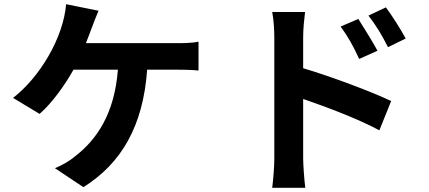

<svg xmlns="http://www.w3.org/2000/svg" viewBox="-20 -834 2040 912"><path d="M388 -629C399 -656 408 -681 416 -702C424 -723 437 -758 448 -783L294 -814C281 -654 168 -466 42 -369L168 -293C227 -344 289 -431 329 -503H540C524 -294 440 -171 336 -91C313 -71 277 -50 241 -35L376 55C557 -58 660 -236 679 -503H819C842 -503 886 -503 923 -499V-636C890 -629 846 -629 819 -629Z M1907 -651C1883 -696 1842 -760 1813 -799L1730 -760C1767 -712 1791 -673 1823 -610ZM1420 -656C1420 -699 1425 -742 1429 -777H1273C1280 -741 1283 -692 1283 -656V-81C1283 -41 1278 18 1273 58H1430C1425 18 1420 -54 1420 -81V-364C1527 -327 1678 -271 1782 -215L1838 -354C1744 -399 1554 -470 1420 -510ZM1773 -593C1749 -638 1709 -701 1682 -744L1598 -708C1635 -657 1657 -617 1686 -554Z"/></svg>

Font: Spoqa Han Sans Neo Bold
Style: Bold
Weight: 700
Designer: [Spoqa Han Sans Neo] Dong-huui Kim  Younghwa Kang  Yujin Lee  [Noto Sans] Ryoko NISHIZUKA  (kana & ideographs); Paul D. 
Foundry: Spoqa (http://www.spoqa-han-sans.com)
Version: Version 1.000